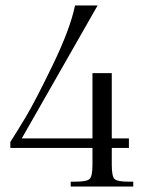

<svg xmlns="http://www.w3.org/2000/svg" viewBox="-20 -686 528 706"><path d="M339 -666 60 -177H320V-417H391V-177H454V-142H391V-80Q391 -38 401 -28Q411 -18 453 -18H470V0H240V-18H257Q299 -18 309.5 -28Q320 -38 320 -80V-142H18V-164Q40 -198 74 -254.5Q108 -311 173 -445Q238 -579 256 -666Z"/></svg>

Font: Foglihten068fMac
Style: Regular
Weight: 500
Designer: gluk (gluksza@wp.pl)
Foundry: gluk (gluksza@wp.pl)
Version: Version 0.68